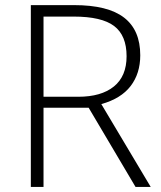

<svg xmlns="http://www.w3.org/2000/svg" viewBox="-20 -734 634 754"><path d="M150.9 -311V0H101.1V-713.9H271Q403.8 -713.9 467.3 -664.8Q530.8 -615.7 530.8 -517.1Q530.8 -445.3 492.9 -396Q455.1 -346.7 377.9 -325.2L571.8 0H512.2L328.1 -311ZM150.9 -354H287.1Q377.4 -354 427.2 -394.3Q477.1 -434.6 477.1 -513.2Q477.1 -594.7 428.2 -631.8Q379.4 -668.9 269 -668.9H150.9Z"/></svg>

Font: CAA NEO Sans Light
Style: Regular
Weight: 300
Version: Version 1.10